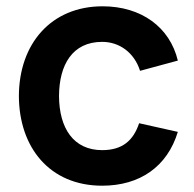

<svg xmlns="http://www.w3.org/2000/svg" viewBox="-20 -575 616 610"><path d="M304.5 15C425 15 511.5 -46 545 -156L422 -183.5C403.5 -128 368.5 -98 304.5 -98C214 -98 168 -167 167.5 -270C168 -369 210 -442 304.5 -442C359.5 -442 406.5 -408 425 -350L545 -382.5C519.5 -489 428.5 -555 306 -555C142 -555 40.5 -435.5 40 -270C40.5 -107 137.5 15 304.5 15Z"/></svg>

Font: Eudonet
Style: Bold
Weight: 700
Designer: Mikhail Sharanda
Foundry: Mikhail Sharanda
Version: Version 4.503;Glyphs 3.1.2 (3151)